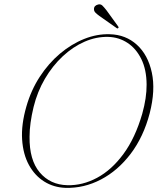

<svg xmlns="http://www.w3.org/2000/svg" viewBox="-20 -872 750 903"><path d="M496.5 -711Q571.5 -709 623.8 -661.5Q676 -614 694 -531Q712 -448 684 -339Q655 -228.5 594.8 -149Q534.5 -69.5 454.8 -27.8Q375 14 287.5 11.5Q232.5 9.5 188 -18.2Q143.5 -46 116 -96.2Q88.5 -146.5 84 -216.2Q79.5 -286 104 -371Q126 -448 167.2 -511.2Q208.5 -574.5 262.2 -619.8Q316 -665 376.2 -689Q436.5 -713 496.5 -711ZM296.5 -1Q368 1 436.5 -35.8Q505 -72.5 560.5 -147.8Q616 -223 649 -337Q670 -412 669.5 -474.5Q669 -545 644.5 -594.5Q620 -644 579.5 -670.5Q539 -697 489.5 -698.5Q433 -700 378 -676Q323 -652 275 -607.2Q227 -562.5 191.2 -501.5Q155.5 -440.5 138 -369Q128.5 -330 123.8 -295.2Q119 -260.5 119 -229.5Q117.5 -119.5 166.8 -61.2Q216 -3 296.5 -1ZM480.5 -824 536 -747.5Q539.5 -742.5 536 -740Q532 -736.5 528.5 -740L447.5 -797Q436.5 -805 429.2 -812.2Q422 -819.5 422 -828.5Q421.5 -846 442 -851Q453.5 -853.5 461.5 -845.8Q469.5 -838 480.5 -824Z"/></svg>

Font: Fraunces 72pt S000 Thin
Style: Italic
Weight: 100
Italic angle: -16°
Version: Version 1.000; ttfautohint (v1.8.3)